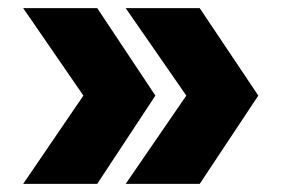

<svg xmlns="http://www.w3.org/2000/svg" viewBox="-20 -512 690 472"><path d="M471 -60H289L438 -277L289 -492H471L615 -277ZM219 -60H37L185 -277L37 -492H219L362 -277Z"/></svg>

Font: Azeret Mono ExtraBold
Style: Regular
Weight: 800
Designer: Martin Vácha
Foundry: Displaay
Version: Version 1.002